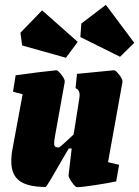

<svg xmlns="http://www.w3.org/2000/svg" viewBox="-20 -769 578 798"><path d="M489 -428 429 -95 475 -84 463 -15Q430 -8 374.5 0.5Q319 9 300 9Q293 9 278.5 -12Q264 -33 265 -41L278 -152H266Q247 -120 244 -115Q174 8 170 8Q96 8 61.5 -17Q27 -42 27 -97Q27 -125 32 -150L74 -377L34 -388L45 -456Q86 -462 138.5 -468.5Q191 -475 214 -477Q221 -477 236 -457.5Q251 -438 249 -428L210 -211Q205 -184 205 -173Q205 -163 209.5 -159.5Q214 -156 225 -156Q227 -156 246 -173Q265 -190 286 -210L310 -362Q311 -367 311 -374Q311 -395 294 -403L300 -462L454 -477Q461 -477 476 -457.5Q491 -438 489 -428ZM314 -615 318 -671 420 -749 538 -591 479 -533ZM72 -580 65 -633 155 -726 303 -595 254 -529Z"/></svg>

Font: Grenze Black
Style: Italic
Weight: 900
Italic angle: -10°
Designer: Renata Polastri
Foundry: Omnibus-Type
Version: Version 1.002; ttfautohint (v1.8)